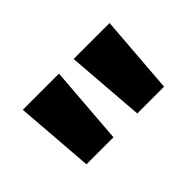

<svg xmlns="http://www.w3.org/2000/svg" viewBox="-46 -881 593 593"><g transform="rotate(-45 250.0 -585.0)"><path d="M218 -714H60L80 -456H198ZM439 -714H282L302 -456H419Z"/></g></svg>

Font: Noto Sans Lao ExtraBold
Style: Regular
Weight: 800
Designer: Monotype Design Team
Foundry: Monotype Imaging Inc.
Version: Version 2.003